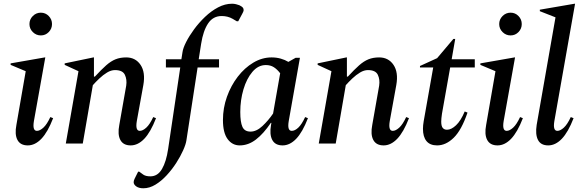

<svg xmlns="http://www.w3.org/2000/svg" viewBox="-20 -770 3119 1030"><path d="M199 -580Q174 -580 156 -598Q138 -616 138 -641Q138 -666 156 -684Q174 -702 199 -702Q224 -702 241.5 -684Q259 -666 259 -641Q259 -616 241.5 -598Q224 -580 199 -580ZM129 10Q89 10 73.5 -19.5Q58 -49 68 -100L118 -388L37 -422V-430L220 -462H223L162 -121Q153 -68 178 -68Q194 -68 213 -85.5Q232 -103 250 -142L265 -136Q236 -61 202 -25.5Q168 10 129 10Z M333 0 401 -388 327 -422V-430L481 -462H484V-359H489Q524 -397 549.5 -419.5Q575 -442 600 -452Q625 -462 657 -462Q707 -462 734 -422Q761 -382 749 -314L714 -121Q705 -68 730 -68Q746 -68 765 -85.5Q784 -103 802 -142L817 -136Q788 -61 754 -25.5Q720 10 681 10Q641 10 625.5 -19.5Q610 -49 620 -100L657 -310Q662 -343 650 -368.5Q638 -394 597 -394Q576 -394 554.5 -381Q533 -368 513 -349Q493 -330 478 -313L424 0Z M749 240Q725 240 711 230Q697 220 697 207Q697 199 703 187L721 151H727L749 167Q762 176 787 176Q826 176 849 136.5Q872 97 882 29L947 -408H870V-452H953L959 -490Q962 -512 978.5 -544.5Q995 -577 1021 -612.5Q1047 -648 1080 -679.5Q1113 -711 1150 -730.5Q1187 -750 1225 -750Q1236 -750 1246 -747.5Q1256 -745 1264 -742Q1278 -735 1282.5 -729.5Q1287 -724 1287 -716Q1287 -712 1284.5 -706Q1282 -700 1279 -695L1258 -656H1250L1228 -669Q1202 -684 1169 -684Q1123 -684 1096.5 -644.5Q1070 -605 1059 -535L1046 -452H1155V-408H1040L980 -17Q977 4 962.5 36.5Q948 69 925.5 104Q903 139 874.5 170Q846 201 814 220.5Q782 240 749 240Z M1266 10Q1226 10 1201 -24Q1176 -58 1176 -126Q1176 -191 1197.5 -251Q1219 -311 1255.5 -358.5Q1292 -406 1339 -434Q1386 -462 1437 -462Q1463 -462 1486 -455.5Q1509 -449 1527 -438L1566 -460H1589L1529 -121Q1520 -68 1545 -68Q1562 -68 1580.5 -85.5Q1599 -103 1617 -142L1632 -136Q1603 -61 1569 -25.5Q1535 10 1496 10Q1456 10 1440.5 -19.5Q1425 -49 1434 -100L1436 -111H1433Q1394 -53 1353 -21.5Q1312 10 1266 10ZM1269 -169Q1269 -115 1280.5 -89.5Q1292 -64 1324 -64Q1356 -64 1388 -94Q1420 -124 1445 -161L1483 -377Q1467 -398 1449 -409.5Q1431 -421 1406 -421Q1365 -421 1334 -384.5Q1303 -348 1286 -290.5Q1269 -233 1269 -169Z M1690 0 1758 -388 1684 -422V-430L1838 -462H1841V-359H1846Q1881 -397 1906.5 -419.5Q1932 -442 1957 -452Q1982 -462 2014 -462Q2064 -462 2091 -422Q2118 -382 2106 -314L2071 -121Q2062 -68 2087 -68Q2103 -68 2122 -85.5Q2141 -103 2159 -142L2174 -136Q2145 -61 2111 -25.5Q2077 10 2038 10Q1998 10 1982.5 -19.5Q1967 -49 1977 -100L2014 -310Q2019 -343 2007 -368.5Q1995 -394 1954 -394Q1933 -394 1911.5 -381Q1890 -368 1870 -349Q1850 -330 1835 -313L1781 0Z M2325 10Q2287 10 2268 -13Q2249 -36 2249 -79Q2249 -88 2250 -98.5Q2251 -109 2253 -120L2304 -408H2233V-416L2325 -458L2412 -561H2422L2403 -452H2527V-408H2395L2351 -160Q2349 -146 2348 -136Q2347 -126 2347 -118Q2347 -94 2355 -84Q2363 -74 2378 -74Q2401 -74 2426.5 -98Q2452 -122 2473 -172L2488 -166Q2456 -72 2414 -31Q2372 10 2325 10Z M2719 -580Q2694 -580 2676 -598Q2658 -616 2658 -641Q2658 -666 2676 -684Q2694 -702 2719 -702Q2744 -702 2761.5 -684Q2779 -666 2779 -641Q2779 -616 2761.5 -598Q2744 -580 2719 -580ZM2649 10Q2609 10 2593.5 -19.5Q2578 -49 2588 -100L2638 -388L2557 -422V-430L2740 -462H2743L2682 -121Q2673 -68 2698 -68Q2714 -68 2733 -85.5Q2752 -103 2770 -142L2785 -136Q2756 -61 2722 -25.5Q2688 10 2649 10Z M2921 10Q2881 10 2866 -19.5Q2851 -49 2859 -100L2960 -677L2876 -710V-718L3062 -750H3065L2954 -121Q2945 -68 2970 -68Q2986 -68 3005 -85.5Q3024 -103 3042 -142L3057 -136Q3028 -61 2994 -25.5Q2960 10 2921 10Z"/></svg>

Font: Spectral Medium
Style: Italic
Weight: 500
Italic angle: -10°
Designer: Jean-Baptiste Levee
Foundry: Production Type
Version: Version 2.001